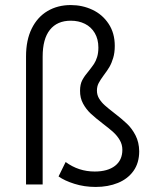

<svg xmlns="http://www.w3.org/2000/svg" viewBox="-20 -737 628 767"><path d="M150.4 0H84V-511.7Q84 -576.7 106.7 -622.8Q129.4 -668.9 169.9 -692.9Q210.4 -716.8 262.7 -716.8Q309.1 -716.8 349.1 -698Q389.2 -679.2 413.8 -642.1Q438.5 -605 438.5 -553.7Q438.5 -526.4 432.1 -505.4Q425.8 -484.4 417.2 -469.7Q408.7 -455.1 394.5 -436.5Q380.9 -418 374 -404.8Q367.2 -391.6 367.2 -375Q367.2 -357.4 376.2 -342.8Q385.3 -328.1 398.7 -316.2Q412.1 -304.2 435.5 -286.1Q467.8 -261.2 487.5 -242.4Q507.3 -223.6 521.5 -196Q535.6 -168.5 536.1 -132.8Q536.1 -86.4 513.4 -54.4Q490.7 -22.5 451.2 -6.3Q411.6 9.8 362.3 9.8Q316.9 9.8 277.3 -2.7Q237.8 -15.1 213.9 -32.2L242.2 -89.8Q293.9 -51.8 358.4 -51.8Q410.2 -51.8 439.5 -74.5Q468.8 -97.2 468.8 -138.7Q468.8 -159.7 458.3 -177.5Q447.8 -195.3 432.1 -209.5Q416.5 -223.6 390.6 -243.2Q360.8 -266.1 342.5 -283.2Q324.2 -300.3 311.8 -323.2Q299.3 -346.2 299.8 -375Q299.8 -399.9 308.6 -416.7Q317.4 -433.6 335 -454.1Q348.1 -470.7 355.5 -481.7Q362.8 -492.7 367.9 -509Q373 -525.4 373 -546.9Q373 -580.6 358.6 -605Q344.2 -629.4 319.3 -641.8Q294.4 -654.3 262.7 -654.3Q208.5 -654.3 179.4 -617.9Q150.4 -581.5 150.4 -510.7Z"/></svg>

Font: Pretendard GOV Light
Style: Regular
Weight: 300
Designer: Base glyphs from Inter by Rasmus Andersson; Hangeul glyphs from Noto Sans CJK(Source Han Sans) by Jang Soo-young and Kan
Foundry: Kil Hyung-jin
Version: Version 1.309